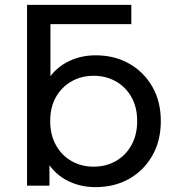

<svg xmlns="http://www.w3.org/2000/svg" viewBox="-20 -762 722 788"><path d="M372 6Q304 6 249.5 -24.5Q195 -55 163.5 -115Q132 -175 132 -265Q132 -355 164.5 -415Q197 -475 251.5 -505Q306 -535 372 -535Q450 -535 510 -501Q570 -467 605 -406.5Q640 -346 640 -265Q640 -184 605 -123Q570 -62 510 -28Q450 6 372 6ZM91 0V-742H187V-389L177 -266L183 -143V0ZM364 -78Q415 -78 455.5 -101Q496 -124 519.5 -166.5Q543 -209 543 -265Q543 -322 519.5 -363.5Q496 -405 455.5 -428Q415 -451 364 -451Q314 -451 273.5 -428Q233 -405 209.5 -363.5Q186 -322 186 -265Q186 -209 209.5 -166.5Q233 -124 273.5 -101Q314 -78 364 -78ZM187 -663 91 -742H519V-663Z"/></svg>

Font: Montserrat Thin Medium
Style: Regular
Weight: 500
Version: Version 9.000